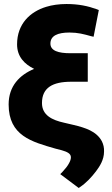

<svg xmlns="http://www.w3.org/2000/svg" viewBox="-20 -741 559 956"><path d="M23 -221C23 -65 138 -35 256 -1L287 7C315 15 333 24 333 42C333 51 330 61 323 73C316 86 305 100 290 116L280 126L372 195L379 190C409 170 436 141 458 112C476 88 498 55 498 14C499 -5 495 -22 487 -38C460 -88 404 -105 346 -119L299 -130C240 -143 189 -167 189 -228C189 -305 243 -334 334 -334H417V-476H330C271 -476 231 -488 231 -524C231 -563 267 -579 326 -579C368 -579 397 -571 433 -561L446 -558L472 -691L462 -695C418 -711 371 -721 311 -721C274 -721 239 -716 210 -707C131 -683 65 -623 65 -520C65 -458 103 -421 150 -398C78 -368 23 -313 23 -221Z"/></svg>

Font: Asimov Pro
Style: Ult
Weight: 900
Designer: Google
Version: Version 2.000980; 2014